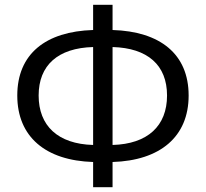

<svg xmlns="http://www.w3.org/2000/svg" viewBox="-20 -767 857 800"><path d="M449 -571C595 -567 676 -496 676 -369C676 -242 595 -167 449 -163ZM368 -163C221 -167 141 -243 141 -369C141 -495 221 -567 368 -571ZM449 -747H368V-642C170 -636 52 -542 52 -369C52 -197 170 -98 368 -92V13H449V-92C647 -98 766 -197 766 -369C766 -542 647 -636 449 -642Z"/></svg>

Font: Noto Sans Mono CJK JP Regular
Style: Regular
Weight: 400
Designer: Ryoko NISHIZUKA (kana & ideographs); Paul D. Hunt (Latin, Greek & Cyrillic); Wenlong ZHANG (bopomofo); Sandoll Communica
Foundry: Adobe Systems Incorporated
Version: Version 1.004;PS 1.004;hotconv 1.0.82;makeotf.lib2.5.63406